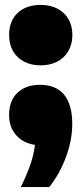

<svg xmlns="http://www.w3.org/2000/svg" viewBox="-20 -580 331 780"><path d="M273.5 -76.5Q273.5 -11 248.2 57.5Q223 126 180 180H64.5Q89.5 129 103.5 88.2Q117.5 47.5 122 8.5Q74.5 1.5 45.8 -30.8Q17 -63 17 -113Q17 -171 51 -203.2Q85 -235.5 142.5 -235.5Q207 -235.5 240.2 -195.5Q273.5 -155.5 273.5 -76.5ZM17 -437.5Q17 -494.5 51.5 -527.2Q86 -560 145.5 -560Q184.5 -560 213.5 -544.8Q242.5 -529.5 258.2 -502Q274 -474.5 274 -437.5Q274 -401 258 -373Q242 -345 212.8 -329.8Q183.5 -314.5 145.5 -314.5Q107 -314.5 78 -329.5Q49 -344.5 33 -372.2Q17 -400 17 -437.5Z"/></svg>

Font: Encode Sans SemiCondensed Black
Style: Regular
Weight: 900
Width: 4
Designer: Multiple Designers
Foundry: Impallari Type
Version: Version 2.000